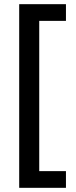

<svg xmlns="http://www.w3.org/2000/svg" viewBox="-20 -739 362 920"><path d="M296 81H168V-639H296V-719H72V161H296Z"/></svg>

Font: Noto Sans Thai Looped SemiCondensed Medium
Style: Regular
Weight: 500
Width: 4
Designer: Sasikarn Vongin, Ben Mitchell
Foundry: The Fontpad Ltd
Version: Version 1.001